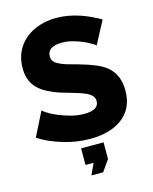

<svg xmlns="http://www.w3.org/2000/svg" viewBox="-134 -804 883 1106"><g transform="rotate(-15 307.5 -251.5)"><path d="M452 -691Q379 -716 310 -716Q256 -716 209 -701Q162 -686 126 -657Q48 -592 48 -485Q48 -445 60 -415Q82 -357 154 -322Q185 -306 218 -295.5Q251 -285 308 -269Q342 -259 362 -250Q387 -239 399 -225.5Q411 -212 411 -193Q411 -140 324 -140Q285 -140 243 -151Q162 -174 116 -204Q98 -215 90 -223L18 -80Q76 -41 161 -16Q239 8 321 8Q374 8 421.5 -4Q469 -16 505 -41Q587 -98 587 -209Q587 -302 528 -353Q501 -375 462 -391.5Q423 -408 366 -424Q331 -433 301 -442Q271 -451 255 -460Q236 -469 226.5 -481Q217 -493 217 -511Q217 -570 305 -570Q338 -570 369 -561Q430 -544 473 -517Q491 -507 494 -502L566 -638Q510 -671 452 -691ZM388 146V47H254V146H302L271 213H341Z"/></g></svg>

Font: RT Raleway ExtraBold
Style: Regular
Weight: 400
Designer: Matt McInerney, Pablo Impallari, Rodrigo Fuenzalida — Edited by Milan Moffatt in April 2016
Foundry: Matt McInerney, Pablo Impallari, Rodrigo Fuenzalida — Edited by Milan Moffatt in April 2016
Version: Version 3.001